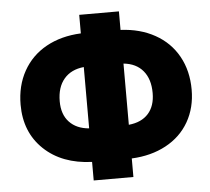

<svg xmlns="http://www.w3.org/2000/svg" viewBox="-51 -766 900 821"><g transform="rotate(-5 399.0 -355.5)"><path d="M488.8 -631.3Q572.3 -627.4 636.2 -591.8Q700.2 -556.2 734.9 -493.7Q769.5 -431.2 769.5 -350.6Q769.5 -272.9 734.9 -212.6Q700.2 -152.3 636.2 -117.9Q572.3 -83.5 488.8 -79.6V0H318.4V-79.6Q189.5 -84.5 112.3 -158Q35.2 -231.4 35.2 -349.6Q35.2 -430.7 70.3 -493.7Q105.5 -556.6 169.4 -592Q233.4 -627.4 318.4 -631.3V-710.9H488.8ZM203.1 -349.6Q203.1 -293 233.9 -260.5Q264.6 -228 318.4 -223.6V-486.8Q263.7 -481.4 233.4 -445.8Q203.1 -410.2 203.1 -349.6ZM602.1 -350.6Q602.1 -410.6 572.5 -446Q543 -481.4 488.8 -486.8V-224.1Q543.5 -229.5 572.8 -262.2Q602.1 -294.9 602.1 -350.6Z"/></g></svg>

Font: Sadagaat-English
Style: Regular
Weight: 900
Designer: Ahmed alsheikh
Foundry: Ahmed alsheikh Design
Version: Version 2.137;January 17, 2018;FontCreator 11.0.0.2408 64-bi